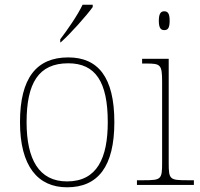

<svg xmlns="http://www.w3.org/2000/svg" viewBox="-20 -786 851 816"><path d="M236 -619V-606H238C279 -642 349 -721 374 -756V-766H331C310 -721 265 -657 236 -619ZM265 10C397 10 466 -79 466 -267C466 -459 396 -542 270 -542C135 -542 65 -454 65 -267C65 -79 141 10 265 10ZM265 -15C146 -15 93 -108 93 -267C93 -433 144 -517 270 -517C386 -517 438 -438 438 -267C438 -115 393 -15 265 -15Z M678 -658C693 -658 701 -666 701 -698C701 -729 693 -738 678 -738C664 -738 655 -729 655 -698C655 -666 664 -658 678 -658ZM562 0H804V-20H774C701 -20 697 -24 697 -94V-536H584V-516H602C662 -516 669 -512 669 -438V-94C669 -24 665 -20 592 -20H562Z"/></svg>

Font: Noto Serif Georgian Thin
Style: Regular
Weight: 100
Designer: Monotype Design Team, Akaki Razmadze
Foundry: Google LLC
Version: Version 2.003